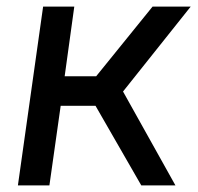

<svg xmlns="http://www.w3.org/2000/svg" viewBox="-20 -559 598 579"><path d="M34 0 110 -539H204L175 -329H270L440 -539H555L351 -283L509 0H406L268 -240H163L129 0Z"/></svg>

Font: Plus Jakarta Sans Medium
Style: Italic
Weight: 500
Italic angle: -8°
Designer: Gumpita Rahayu
Foundry: Tokotype
Version: Version 2.071; ttfautohint (v1.8.4.7-5d5b);gftools[0.9.29]